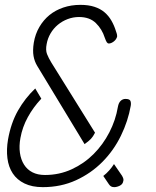

<svg xmlns="http://www.w3.org/2000/svg" viewBox="-20 -760 640 790"><path d="M449 -85 482 -37Q486 -30 487.5 -24.5Q489 -19 487 -14Q485 -2 473 4Q461 10 450 10Q442 10 437 7Q432 4 428 -2L405 -36Q418 -46 429.5 -59Q441 -72 449 -85ZM328 -167 133 -489Q122 -507 118 -529.5Q114 -552 119 -584Q125 -620 142 -649Q159 -678 183.5 -698Q208 -718 240.5 -729Q273 -740 311 -740Q344 -740 368.5 -732Q393 -724 410 -709.5Q427 -695 438.5 -675Q450 -655 457 -632Q461 -621 461.5 -617Q462 -613 462 -610Q461 -605 457.5 -599.5Q454 -594 449 -590Q444 -586 438.5 -583.5Q433 -581 428 -581Q423 -581 419.5 -586Q416 -591 411 -605Q400 -640 374.5 -665Q349 -690 305 -690Q281 -690 258.5 -681.5Q236 -673 218 -658Q200 -643 188 -622.5Q176 -602 172 -579Q167 -554 173.5 -537.5Q180 -521 191 -503L371 -214Q363 -198 354 -188.5Q345 -179 328 -167ZM150 -354Q117 -319 94.5 -278Q72 -237 64 -192Q58 -159 62 -131Q66 -103 79 -82.5Q92 -62 113.5 -51Q135 -40 165 -40Q224 -40 275 -63.5Q326 -87 365 -126Q404 -165 430 -215.5Q456 -266 465 -320Q468 -337 476.5 -345Q485 -353 496 -353Q513 -353 516.5 -345Q520 -337 518 -325Q507 -262 477.5 -201.5Q448 -141 401.5 -94Q355 -47 293 -18.5Q231 10 156 10Q112 10 81 -5Q50 -20 32.5 -46.5Q15 -73 10.5 -109Q6 -145 13 -186Q25 -254 54 -305Q83 -356 125 -396Z"/></svg>

Font: Maple Mono Thin
Style: Italic
Weight: 250
Italic angle: -10°
Monospace: yes
Designer: subframe7536
Version: Version 7.000